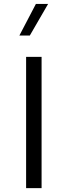

<svg xmlns="http://www.w3.org/2000/svg" viewBox="-20 -969 348 989"><path d="M194.2 0V-676.2H114.5V0ZM164.9 -948.7 79.8 -785.9H133.5L227.8 -948.7Z"/></svg>

Font: Estedad VF
Style: Regular
Weight: 100
Designer: Amin Abedi
Version: Version 7.3